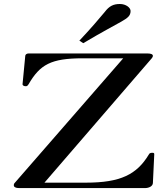

<svg xmlns="http://www.w3.org/2000/svg" viewBox="-20 -960 856 980"><path d="M77.2 0H719.8C739.6 0 759.4 -8.9 760.4 -25.7L767.3 -171.3C767.3 -177.2 767.3 -180.2 757.4 -180.2C746.5 -180.2 742.6 -177.2 739.6 -171.3C678.2 -69.3 595 -27.7 418.8 -27.7H206.9L754.5 -662.4C758.4 -667.3 760.4 -671.3 760.4 -674.3C760.4 -683.2 750.5 -687.1 732.7 -687.1H125.7C115.8 -687.1 108.9 -681.2 108.9 -674.3L95 -529.7C95 -524.8 101 -519.8 111.9 -519.8C119.8 -519.8 121.8 -524.8 125.7 -529.7C184.2 -630.7 240.6 -662.4 402 -662.4H608.9L54.5 -25.7C50.5 -21.8 50.5 -16.8 50.5 -13.9C50.5 -5.9 59.4 0 77.2 0ZM405 -739.6C509.9 -802 559.4 -826.7 599 -849.5C631.7 -868.3 646.5 -879.2 646.5 -904C646.5 -920.8 622.8 -939.6 592.1 -939.6C559.4 -939.6 537.6 -929.7 513.9 -898C484.2 -863.4 452.5 -823.8 385.1 -752.5Z"/></svg>

Font: Biblismive
Style: Regular
Weight: 400
Designer: Susan Drake
Foundry: Susan Drake
Version: Version 1.0; ttfautohint (v1.8.4.7-5d5b)